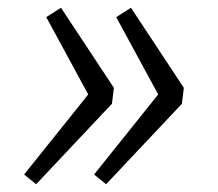

<svg xmlns="http://www.w3.org/2000/svg" viewBox="-20 -539 560 494"><path d="M387 -296 279 -495 317 -519 453 -313 448 -272 253 -65 222 -90ZM207 -296 99 -495 137 -519 273 -313 268 -272 73 -65 42 -90Z"/></svg>

Font: Glekhifnjqigglhiwekvrgaqftz
Style: Regular
Weight: 300
Italic angle: -8°
Designer: Carrois Corporate & Edenspiekermann
Foundry: Carrois Corporate GbR & Edenspiekermann AG
Version: Version 2.001